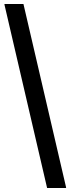

<svg xmlns="http://www.w3.org/2000/svg" viewBox="-20 -820 352 958"><path d="M310 116 309 118H215L2 -798L3 -800H97Z"/></svg>

Font: Minipax
Style: Bold
Weight: 700
Designer: Raphaël Ronot, Igor Stepanchenko (Cyrillic)
Foundry: steppetype
Version: Version 1.002